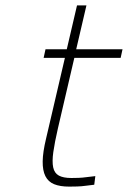

<svg xmlns="http://www.w3.org/2000/svg" viewBox="-20 -683 475 713"><path d="M256 -468 195 -206Q183 -154 178 -118.5Q173 -83 177.5 -61.5Q182 -40 198.5 -31Q215 -22 245 -22Q256 -22 271 -22.5Q286 -23 300 -25Q317 -27 334 -29L330 3Q314 5 297 7Q283 9 266.5 9.5Q250 10 237 10Q203 10 181 1Q159 -8 148.5 -29Q138 -50 138.5 -84Q139 -118 151 -168L221 -468H142L149 -500H228L266 -663H301L263 -500H435L428 -468Z"/></svg>

Font: Panefresco 1wt
Style: Italic
Weight: 250
Version: Version 1.000